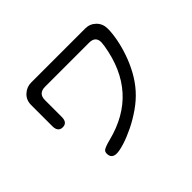

<svg xmlns="http://www.w3.org/2000/svg" viewBox="-145 -997 1290 1290"><g transform="rotate(-45 500.0 -352.0)"><path d="M326 20Q277 20 277 -27Q277 -45 289 -54Q296 -59 313 -65.5Q330 -72 358 -79Q715 -169 777 -547L781 -582Q781 -638 721 -638H302Q238 -638 238 -575V-416Q238 -361 194 -361Q149 -361 149 -416V-618Q149 -664 181 -694Q213 -724 256 -724H770Q814 -724 845 -693.5Q876 -663 876 -616Q876 -572 865.5 -517Q855 -462 834.5 -403Q814 -344 783.5 -288.5Q753 -233 712 -187Q671 -141 616.5 -103Q562 -65 505.5 -37.5Q449 -10 401 5Q353 20 326 20Z"/></g></svg>

Font: Huninn
Style: Regular
Weight: 400
Designer: justfont
Foundry: justfont
Version: Version 1.003